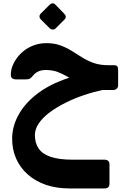

<svg xmlns="http://www.w3.org/2000/svg" viewBox="-20 -734 741 1121"><path d="M386.6 366.2Q308.5 366.2 246.6 344.6Q184.6 322.9 140.8 283.5Q96.9 244.1 73.7 190.8Q50.5 137.5 50.9 74.9Q51.3 6.1 85.8 -59Q120.3 -124.1 186.8 -178.1Q253.3 -232.1 349.9 -268.4Q446.5 -304.6 570.7 -315L585.5 -210.3Q526.9 -197.8 468.9 -178.2Q410.9 -158.6 359.6 -132.6Q308.4 -106.6 268.7 -76.8Q229 -47 206.4 -13.6Q183.7 19.9 183.7 54.8Q183.7 99.5 204.9 132.1Q226.1 164.6 274.9 181.4Q323.6 198.3 404 198.3H590Q619.2 198.3 619.2 226.9V337.6Q619.2 366.2 590.6 366.2ZM563.2 -208.5V-227.9Q516 -227.5 481.5 -237.2Q447 -246.9 420.1 -260.8Q393.2 -274.8 368.4 -289.3Q343.5 -303.9 315.2 -314.3Q286.9 -324.6 250 -325.3Q224.2 -325.9 205.1 -317.4Q185.9 -308.9 174 -293.8Q162.5 -280.1 155 -275.3Q147.5 -270.5 129.9 -270.5H74.8Q43.1 -270.5 43.1 -296.8Q43.1 -329.7 58.8 -362.4Q74.4 -395 102.3 -422.4Q130.2 -449.9 168.4 -466Q206.5 -482.1 251.5 -482.1Q297.4 -482.1 332.5 -469.1Q367.6 -456.1 398.2 -437.2Q428.7 -418.2 459.5 -398.8Q490.2 -379.4 526.7 -366.4Q563.2 -353.4 611.9 -353.4H644Q659.9 -353.4 664.8 -346.6Q669.7 -339.9 669.7 -324.6V-236.8Q669.7 -224.3 661.9 -216.4Q654 -208.5 640.5 -208.5ZM304 -567.5Q297.5 -561 287.4 -561.5Q277.4 -562 270.5 -568.5L217.9 -621.1Q210.7 -628.6 210.7 -638.1Q210.7 -647.5 217.9 -654.6L270.5 -707.2Q277.4 -714.1 286.9 -714.4Q296.5 -714.7 303 -707.2L354.4 -654.6Q372.6 -636.1 356.6 -620.1Z"/></svg>

Font: Rubik Light
Style: Regular
Weight: 300
Designer: Hubert and Fischer
Foundry: Hubert and Fischer
Version: Version 2.300;gftools[0.9.30]